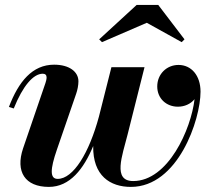

<svg xmlns="http://www.w3.org/2000/svg" viewBox="-20 -724 825 754"><path d="M556.5 -634.5 693.5 -558.5 704.5 -569.5 601.5 -704.5H516.5L369.5 -569.5L380.5 -558.5ZM203.5 -136.5 279 -355.5C284 -369.5 288 -389 288 -404.5C288 -442.5 252 -470 192.5 -470C107.5 -470 53 -404 15 -304L34 -298C70 -387.5 111 -434.5 148 -434.5C157.5 -434.5 163 -429.5 163 -420C163 -413 160.5 -404 158.5 -398L70.5 -141C40 -50 78 10 172 10C254.5 10 309 -61 346 -150.5C344 -33.5 413 10 494 10C679 10 767.5 -253.5 767.5 -364C767.5 -427.5 731.5 -469 681 -469C634 -469 597.5 -432.5 597.5 -384.5C597.5 -337 633.5 -305 678.5 -305C704.5 -305 728.5 -315.5 744 -334.5C730.5 -217 640.5 -13 503 -13C421.5 -13 460 -112 481 -195.5L547.5 -460H417.5L368.5 -266C330 -123.5 268 -21.5 206.5 -21.5C175.5 -21.5 176.5 -58.5 203.5 -136.5Z"/></svg>

Font: Bodoni* 11pt
Style: Bold Italic
Weight: 700
Italic angle: -13°
Version: Version 2.3